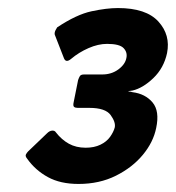

<svg xmlns="http://www.w3.org/2000/svg" viewBox="-20 -714 437 477"><path d="M175 -257Q130 -257 99 -274Q68 -291 48 -319Q42 -326 44.5 -330.5Q47 -335 50 -338L97 -383Q103 -389 109.5 -389.5Q116 -390 119 -385Q133 -367 151 -357Q169 -347 193 -347Q214 -347 229.5 -354.5Q245 -362 253.5 -374Q262 -386 265 -397Q268 -410 255 -428Q242 -446 202 -446Q195 -446 189 -446Q183 -446 173 -446Q167 -446 164 -448.5Q161 -451 163 -460L174 -515Q176 -521 178.5 -525Q181 -529 189 -529Q198 -529 210 -529Q222 -529 234 -529Q257 -529 274 -541.5Q291 -554 294 -570Q297 -584 287 -594.5Q277 -605 246 -605Q224 -605 200 -594.5Q176 -584 157 -568Q144 -557 139 -569L116 -628Q115 -633 118 -639Q121 -645 122 -646Q170 -678 207.5 -686Q245 -694 273 -694Q343 -694 373.5 -660.5Q404 -627 395 -582Q387 -545 361 -520Q335 -495 309 -489Q299 -488 299 -487Q299 -486 301 -486.5Q303 -487 309 -485Q341 -481 359 -459.5Q377 -438 368 -396Q361 -361 335 -329.5Q309 -298 268 -277.5Q227 -257 175 -257Z"/></svg>

Font: Glory
Style: Bold Italic
Weight: 700
Italic angle: -12°
Version: Version 1.011